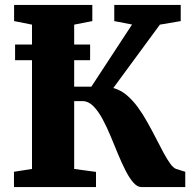

<svg xmlns="http://www.w3.org/2000/svg" viewBox="-20 -763 794 783"><path d="M37 0V-62.5L110.5 -74V-662.5L37.5 -677V-743H356.5V-677L282.5 -662.5V-409.5H352.5L518.5 -663L446 -677V-743H717V-677L632 -662.5L442 -404Q472 -396 496.8 -375Q521.5 -354 542.5 -325.2Q563.5 -296.5 581.5 -263.5Q600.5 -230 616.8 -197.8Q633 -165.5 647.5 -139Q662 -112.5 674.5 -95.2Q687 -78 698.5 -74L735.5 -62.5V0H557Q540 0 523.8 -18.5Q507.5 -37 492 -67.5Q476.5 -98 461.2 -134.8Q446 -171.5 431 -208Q415.5 -245.5 397.8 -278.2Q380 -311 360 -330.8Q340 -350.5 318 -350.5H282.5V-74L371.5 -62V0ZM347.5 -581.5V-517.5H41.5V-581.5Z"/></svg>

Font: Merriweather 28pt Black
Style: Regular
Weight: 900
Version: Version 2.100